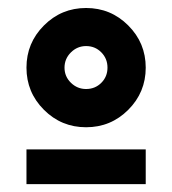

<svg xmlns="http://www.w3.org/2000/svg" viewBox="-20 -747 429 478"><path d="M299.3 -683.6Q342.8 -640.1 342.8 -578.6Q342.8 -517.1 299.3 -473.6Q255.9 -430.2 194.3 -430.2Q132.8 -430.2 89.4 -473.6Q45.9 -517.1 45.9 -578.6Q45.9 -640.1 89.4 -683.6Q132.8 -727.1 194.3 -727.1Q255.9 -727.1 299.3 -683.6ZM194.3 -632.3Q172.4 -632.3 156.5 -616.5Q140.6 -600.6 140.6 -578.6Q140.6 -556.6 156.5 -541Q172.4 -525.4 194.3 -525.4Q216.8 -525.4 232.2 -540.8Q247.6 -556.2 247.6 -578.6Q247.6 -601.1 232.2 -616.7Q216.8 -632.3 194.3 -632.3ZM45.9 -288.6V-375H342.8V-288.6Z"/></svg>

Font: Basically A Sans Serif
Style: Bold
Weight: 700
Designer: Hyung-Suk Kim
Foundry: Mental Design
Version: 1.000